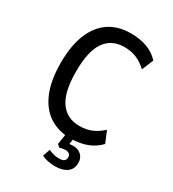

<svg xmlns="http://www.w3.org/2000/svg" viewBox="-216 -830 1030 1146"><g transform="rotate(30 299.5 -257.0)"><path d="M343 10Q258 10 196 -31.5Q134 -73 101 -154Q68 -235 68 -352Q68 -471 101 -551.5Q134 -632 195.5 -673Q257 -714 343 -714Q406 -714 455 -696.5Q504 -679 540 -640L507 -561Q471 -594 434 -609Q397 -624 351 -624Q265 -624 219 -559.5Q173 -495 173 -354Q173 -212 219.5 -146.5Q266 -81 352 -81Q397 -81 434 -96Q471 -111 507 -144L540 -65Q504 -27 454.5 -8.5Q405 10 343 10ZM345 200Q323 200 297 195Q271 190 254 180L271 130Q285 137 303 142.5Q321 148 342 148Q366 148 377.5 140Q389 132 389 114Q389 99 378.5 91.5Q368 84 353 84Q345 84 333.5 86Q322 88 313 91L296 75L311 -20H364L352 60L328 49Q335 44 350.5 42Q366 40 382 40Q402 40 419 48Q436 56 447 72.5Q458 89 458 114Q458 143 444 162Q430 181 404.5 190.5Q379 200 345 200Z"/></g></svg>

Font: Nunito Sans 7pt Condensed SemiBold
Style: Regular
Weight: 600
Width: 3
Designer: Vernon Adams
Foundry: Vernon Adams
Version: Version 3.101;gftools[0.9.27]